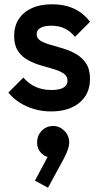

<svg xmlns="http://www.w3.org/2000/svg" viewBox="-20 -510 470 896"><path d="M218 10Q178 10 141 -0.5Q104 -11 73 -30.5Q42 -50 19 -78L89 -148Q114 -119 146.5 -104.5Q179 -90 220 -90Q257 -90 276 -101Q295 -112 295 -133Q295 -155 277 -167Q259 -179 230.5 -187.5Q202 -196 170.5 -205Q139 -214 110.5 -229.5Q82 -245 64 -272Q46 -299 46 -342Q46 -388 67.5 -421Q89 -454 128.5 -472Q168 -490 223 -490Q281 -490 325.5 -469.5Q370 -449 400 -408L330 -338Q309 -364 282 -377Q255 -390 220 -390Q187 -390 169 -380Q151 -370 151 -351Q151 -331 169 -320Q187 -309 215.5 -301Q244 -293 275.5 -283.5Q307 -274 335.5 -257.5Q364 -241 382 -213.5Q400 -186 400 -142Q400 -72 351 -31Q302 10 218 10ZM204 366 143 333 211 206 248 196Q242 208 234 216Q226 224 215 224Q192 224 172.5 204.5Q153 185 153 155Q153 123 174.5 100.5Q196 78 228 78Q258 78 280.5 100.5Q303 123 303 155Q303 168 297.5 185.5Q292 203 278 230Z"/></svg>

Font: Outfit Thin Medium
Style: Regular
Weight: 500
Version: Version 1.100;gftools[0.9.27]